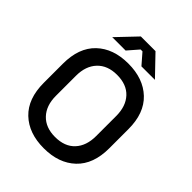

<svg xmlns="http://www.w3.org/2000/svg" viewBox="-247 -1019 1167 1167"><g transform="rotate(45 336.5 -435.0)"><path d="M336 14Q207 14 131 -58.5Q55 -131 55 -268V-432Q55 -569 131 -641.5Q207 -714 336 -714Q465 -714 541.5 -641.5Q618 -569 618 -432V-268Q618 -131 541.5 -58.5Q465 14 336 14ZM336 -83Q419 -83 464 -131.5Q509 -180 509 -264V-436Q509 -520 464 -568.5Q419 -617 336 -617Q255 -617 209 -568.5Q163 -520 163 -436V-264Q163 -180 209 -131.5Q255 -83 336 -83ZM153 -758 273 -884H399L520 -758H404L344 -827H328L268 -758Z"/></g></svg>

Font: Space Grotesk Light Medium
Style: Regular
Weight: 500
Version: Version 2.000